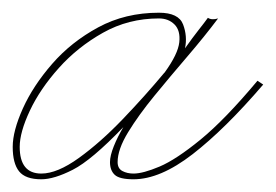

<svg xmlns="http://www.w3.org/2000/svg" viewBox="-62 -273 434 302"><path d="M352 -140Q292 -70 241 -30.5Q190 9 148 9Q126 9 118.5 2Q111 -5 111 -18Q111 -28 117 -43Q123 -58 132 -73Q82 -21 52.5 -6Q23 9 3 9Q-22 9 -32 -3.5Q-42 -16 -42 -42Q-42 -67 -26 -102.5Q-10 -138 20 -172.5Q50 -207 92.5 -230Q135 -253 188 -253Q219 -253 226 -234.5Q233 -216 229 -197Q241 -214 250.5 -226Q260 -238 265 -245Q271 -241 281 -244Q260 -216 233 -184.5Q206 -153 181 -122.5Q156 -92 139.5 -65Q123 -38 123 -18Q123 -8 130.5 -4Q138 0 148 0Q163 0 189 -11Q215 -22 253.5 -53.5Q292 -85 343 -146ZM-31 -42Q-31 0 3 0Q28 0 62 -24.5Q96 -49 131 -85.5Q166 -122 196 -158L197 -159Q218 -188 220 -206.5Q222 -225 212.5 -234.5Q203 -244 188 -244Q140 -244 100 -221.5Q60 -199 30.5 -166Q1 -133 -15 -99Q-31 -65 -31 -42Z"/></svg>

Font: Kapakana Light
Style: Regular
Weight: 300
Designer: Kyosuke Nagai
Version: Version 1.000